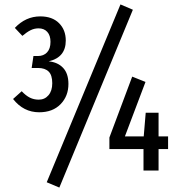

<svg xmlns="http://www.w3.org/2000/svg" viewBox="-20 -770 811 867"><path d="M277 -587Q277 -511 200 -493Q241 -489 265 -463.5Q289 -438 289 -391Q289 -336 253.5 -299.5Q218 -263 157 -263Q86 -263 39 -323L78 -358Q97 -338 115 -329Q133 -320 155 -320Q182 -320 199 -340Q216 -360 216 -394Q216 -431 199.5 -447Q183 -463 152 -463H123L131 -517H151Q177 -517 192.5 -533.5Q208 -550 208 -581Q208 -610 193.5 -626Q179 -642 154 -642Q135 -642 118 -633.5Q101 -625 81 -608L47 -644Q96 -696 162 -696Q216 -696 246.5 -665.5Q277 -635 277 -587ZM580 -726 248 77 191 53 524 -750ZM739 -97H696V0H628V-97H474V-149L577 -424L637 -400L544 -154H629L638 -261H696V-154H739Z"/></svg>

Font: Fira Sans Compressed
Style: Regular
Weight: 400
Width: 1
Designer: bBox Type GmbH & Carrois Corporate GbR & Edenspiekermann AG
Foundry: bBox Type GmbH & Carrois Corporate GbR & Edenspiekermann AG
Version: Version 4.301